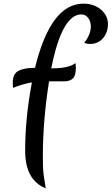

<svg xmlns="http://www.w3.org/2000/svg" viewBox="-20 -920 612 1053"><path d="M396 -548Q396 -506 380 -490Q364 -474 333 -474H249Q215 -258 215 -63Q215 -4 217.5 22.5Q220 49 231 113Q118 68 118 -93Q118 -274 155 -468Q105 -460 52 -438Q50 -454 50 -467Q50 -515 81.5 -531.5Q113 -548 172 -548Q258 -900 437 -900Q496 -900 534 -867Q572 -834 572 -788Q572 -742 545 -710.5Q518 -679 474 -679Q456 -679 441 -686Q453 -697 465.5 -722.5Q478 -748 478 -775.5Q478 -803 463.5 -822Q449 -841 426 -841Q320 -841 261 -545Q358 -545 394 -574Q396 -560 396 -548Z"/></svg>

Font: Merienda
Style: Regular
Weight: 400
Designer: Eduardo Rodriguez Tunni
Foundry: Eduardo Rodriguez Tunni
Version: Version 1.001